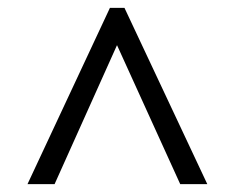

<svg xmlns="http://www.w3.org/2000/svg" viewBox="-20 -734 599 489"><path d="M50 -265 260 -714H297L508 -265H439L278 -619L119 -265Z"/></svg>

Font: ET Text
Style: Italic
Weight: 470
Italic angle: -12°
Designer: Monotype Design Team
Foundry: Monotype Imaging Inc.
Version: Version 2.009